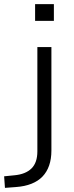

<svg xmlns="http://www.w3.org/2000/svg" viewBox="-87 -717 360 930"><path d="M83 -616V-697H174V-616ZM-63 193 -67 137 -17 132Q37 127 65.5 99Q94 71 94 16V-489H162V12Q162 53 151 84.5Q140 116 119 138Q98 160 65.5 173Q33 186 -10 189Z"/></svg>

Font: Nunito Sans 10pt SemiExpanded Light
Style: Regular
Weight: 300
Width: 6
Designer: Vernon Adams
Foundry: Vernon Adams
Version: Version 3.101;gftools[0.9.27]